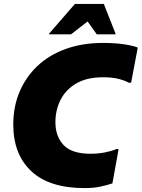

<svg xmlns="http://www.w3.org/2000/svg" viewBox="-20 -952 726 984"><path d="M48 -314Q48 -405 80 -481Q112 -557 171.5 -613.5Q231 -670 316.5 -701Q402 -732 508 -732Q571 -732 619 -724.5Q667 -717 686 -708L652 -528H640Q621 -539 588.5 -547.5Q556 -556 508 -556Q426 -556 372 -525Q318 -494 291 -441.5Q264 -389 264 -326Q264 -253 306 -208.5Q348 -164 444 -164Q483 -164 518.5 -171Q554 -178 576 -188H588L556 -12Q529 -3 494 4.5Q459 12 414 12Q233 12 140.5 -74.5Q48 -161 48 -314ZM232 -776V-780L364 -932H512L572 -780V-776H476L429 -842L344 -776Z"/></svg>

Font: Kufam Black
Style: Italic
Weight: 900
Italic angle: -11°
Designer: Artur Schmal
Foundry: Original Type
Version: Version 1.301; ttfautohint (v1.8.3)